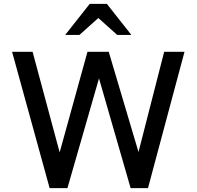

<svg xmlns="http://www.w3.org/2000/svg" viewBox="-20 -981 1025 1001"><path d="M43 -710.9H149.9L291 -186.5L436 -710.9H546.9L702.1 -188.5L835.9 -710.9H941.9L751.5 0H661.1L496.1 -572.3L331.5 0H238.8ZM319.8 -798.8 447.8 -960.9H537.1L665 -798.8H591.3L470.2 -907.2H515.1L394 -798.8Z"/></svg>

Font: Monda Medium
Style: Regular
Weight: 500
Designer: Vernon Adams
Foundry: Vernon Adams
Version: Version 2.200